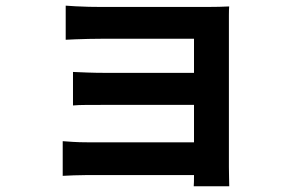

<svg xmlns="http://www.w3.org/2000/svg" viewBox="-20 -585 1040 680"><path d="M212.7 -565Q225.7 -564 248.1 -562.7Q270.4 -561.4 294.5 -560.9Q318.5 -560.4 336.6 -560.4Q361.2 -560.4 399 -560.4Q436.7 -560.4 481.1 -560.4Q525.5 -560.4 569.7 -560.4Q613.9 -560.4 652.1 -560.4Q690.2 -560.4 715 -560.4Q732.8 -560.4 756.3 -560.9Q779.8 -561.4 791.7 -562.2Q790.7 -552.3 790.7 -531.5Q790.7 -510.8 790.7 -494.7Q790.7 -484.3 790.7 -449.5Q790.7 -414.6 790.7 -364.6Q790.7 -314.5 790.7 -258.7Q790.7 -203 790.7 -149.5Q790.7 -96 790.7 -54.6Q790.7 -13.3 790.7 6.6Q790.7 18.6 791.2 40.2Q791.7 61.8 791.9 74.7H666.1Q667.1 62.4 667.1 39.1Q667.1 15.8 667.1 0.6Q667.1 -24.9 667.1 -65.2Q667.1 -105.5 667.1 -153.3Q667.1 -201 667.1 -249.4Q667.1 -297.8 667.1 -339.7Q667.1 -381.6 667.1 -410.4Q667.1 -439.2 667.1 -447.7Q657.7 -447.7 635 -447.7Q612.3 -447.7 582 -447.7Q551.6 -447.7 517.5 -447.7Q483.5 -447.7 449.6 -447.7Q415.8 -447.7 386.3 -447.7Q356.9 -447.7 336.6 -447.7Q318.5 -447.7 294.1 -447.2Q269.7 -446.7 247.3 -445.8Q225 -445 212.7 -444.2ZM238.5 -330.2Q258.7 -329.2 289.3 -328.1Q319.8 -327 348.1 -327Q360.3 -327 390.8 -327Q421.3 -327 461.7 -327Q502.1 -327 545.2 -327Q588.2 -327 626.6 -327Q665.1 -327 692 -327Q718.8 -327 725.3 -327V-213.5Q718.1 -213.5 691.6 -213.5Q665.1 -213.5 626.6 -213.5Q588.2 -213.5 545.2 -213.5Q502.1 -213.5 461.7 -213.5Q421.3 -213.5 390.9 -213.5Q360.5 -213.5 348.3 -213.5Q319.8 -213.5 288.3 -213.4Q256.8 -213.3 238.5 -211.5ZM202.1 -85Q214.8 -84 238.1 -82.5Q261.3 -81 288.6 -81Q304 -81 338.9 -81Q373.8 -81 419.5 -81Q465.2 -81 514.1 -81Q563.1 -81 607.5 -81Q652 -81 683.9 -81Q715.8 -81 726.1 -81V35Q712.7 35 679.7 35Q646.7 35 602.3 35Q557.8 35 509.7 35Q461.5 35 416.6 35Q371.6 35 337.5 35Q303.4 35 288.1 35Q267 35 240.9 36Q214.8 37 202.1 37.8Z"/></svg>

Font: Noto Sans KR Thin
Style: Regular
Weight: 100
Designer: Ryoko NISHIZUKA 西塚涼子 (kana, bopomofo & ideographs); Paul D. Hunt (Latin, Greek & Cyrillic); Sandoll Communications 산돌커뮤니
Foundry: Adobe
Version: Version 2.004-H2;hotconv 1.0.118;makeotfexe 2.5.65603